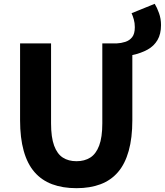

<svg xmlns="http://www.w3.org/2000/svg" viewBox="-20 -970 862 1004"><path d="M672 -682 590 -743Q613 -744 635 -751Q657 -758 671 -775.5Q685 -793 685 -828Q685 -850 679.5 -869Q674 -888 668 -901L789 -950Q801 -931 811.5 -901.5Q822 -872 822 -839Q822 -792 803.5 -760.5Q785 -729 751.5 -710.5Q718 -692 672 -682ZM380 14Q308 14 253 -6.5Q198 -27 160.5 -70Q123 -113 104 -181Q85 -249 85 -341V-743H247V-325Q247 -252 263 -208.5Q279 -165 308.5 -146Q338 -127 380 -127Q422 -127 452 -146Q482 -165 498.5 -208.5Q515 -252 515 -325V-743H672V-341Q672 -249 653 -181Q634 -113 597 -70Q560 -27 505.5 -6.5Q451 14 380 14Z"/></svg>

Font: Noto Sans SC ExtraBold
Style: Regular
Weight: 800
Designer: Ryoko NISHIZUKA 西塚涼子 (kana, bopomofo & ideographs); Paul D. Hunt (Latin, Greek & Cyrillic); Sandoll Communications 산돌커뮤니
Foundry: Adobe
Version: Version 2.004-H2;hotconv 1.0.118;makeotfexe 2.5.65603